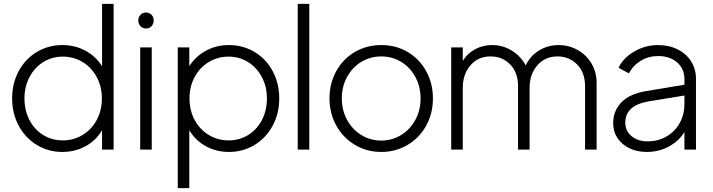

<svg xmlns="http://www.w3.org/2000/svg" viewBox="-20 -777 3701 997"><path d="M43 -266Q43 -344 77 -407.5Q111 -471 171 -507Q231 -543 304 -543Q370 -543 424 -513.5Q478 -484 510 -433V-757H570V0H510V-101Q479 -48 424.5 -18Q370 12 304 12Q231 12 171 -24.5Q111 -61 77 -124.5Q43 -188 43 -266ZM306 -48Q363 -48 409.5 -76.5Q456 -105 482.5 -154.5Q509 -204 509 -266Q509 -327 482.5 -376.5Q456 -426 409.5 -454.5Q363 -483 306 -483Q250 -483 204.5 -454.5Q159 -426 133 -376.5Q107 -327 107 -266Q107 -204 132.5 -154.5Q158 -105 203.5 -76.5Q249 -48 306 -48Z M708 -531H768V0H708ZM738 -712Q755 -712 766.5 -700.5Q778 -689 778 -671Q778 -653 767 -641Q756 -629 738 -629Q721 -629 709.5 -641Q698 -653 698 -671Q698 -688 709.5 -700Q721 -712 738 -712Z M903 -531H963V-433Q995 -484 1049 -513.5Q1103 -543 1169 -543Q1242 -543 1302 -507Q1362 -471 1396 -407.5Q1430 -344 1430 -266Q1430 -188 1396 -124.5Q1362 -61 1302 -24.5Q1242 12 1169 12Q1103 12 1048.5 -18Q994 -48 963 -101V200H903ZM1167 -48Q1224 -48 1269.5 -76.5Q1315 -105 1340.5 -154.5Q1366 -204 1366 -266Q1366 -327 1340 -376.5Q1314 -426 1268.5 -454.5Q1223 -483 1167 -483Q1110 -483 1063.5 -454.5Q1017 -426 990.5 -376.5Q964 -327 964 -266Q964 -204 990.5 -154.5Q1017 -105 1063.5 -76.5Q1110 -48 1167 -48Z M1526 -757H1586V0H1526Z M1691 -266Q1691 -344 1726 -407.5Q1761 -471 1822.5 -507Q1884 -543 1960 -543Q2036 -543 2097 -507Q2158 -471 2193 -407.5Q2228 -344 2228 -266Q2228 -187 2192.5 -123.5Q2157 -60 2095.5 -24Q2034 12 1960 12Q1885 12 1823.5 -24.5Q1762 -61 1726.5 -124.5Q1691 -188 1691 -266ZM1960 -47Q2016 -47 2063 -76Q2110 -105 2137 -155Q2164 -205 2164 -266Q2164 -327 2137 -377Q2110 -427 2063.5 -455.5Q2017 -484 1960 -484Q1903 -484 1856 -455.5Q1809 -427 1782 -377Q1755 -327 1755 -266Q1755 -205 1782 -155Q1809 -105 1856 -76Q1903 -47 1960 -47Z M2323 -531H2383V-461Q2406 -499 2446.5 -521Q2487 -543 2536 -543Q2591 -543 2638 -514Q2685 -485 2710 -437Q2732 -486 2778.5 -514.5Q2825 -543 2881 -543Q2933 -543 2978.5 -518Q3024 -493 3051 -448Q3078 -403 3078 -347V0H3018V-330Q3018 -400 2977 -442Q2936 -484 2875 -484Q2811 -484 2770.5 -438Q2730 -392 2730 -320V0H2670V-330Q2670 -400 2629.5 -442Q2589 -484 2527 -484Q2463 -484 2423 -438Q2383 -392 2383 -320V0H2323Z M3164 -138Q3164 -200 3205.5 -244.5Q3247 -289 3335 -304L3534 -337V-367Q3534 -420 3496 -453Q3458 -486 3397 -486Q3348 -486 3307.5 -461.5Q3267 -437 3246 -396L3192 -425Q3215 -475 3272.5 -509Q3330 -543 3397 -543Q3454 -543 3499 -520.5Q3544 -498 3569 -458Q3594 -418 3594 -367V0H3534V-92Q3508 -47 3455.5 -17.5Q3403 12 3338 12Q3289 12 3249 -7Q3209 -26 3186.5 -60Q3164 -94 3164 -138ZM3342 -43Q3398 -43 3442 -69Q3486 -95 3510 -139Q3534 -183 3534 -235V-281L3351 -251Q3227 -231 3227 -140Q3227 -97 3259.5 -70Q3292 -43 3342 -43Z"/></svg>

Font: BLUETTI 2.0 Extralight
Style: Roman
Weight: 200
Designer: Stijn de Vries
Foundry: tokotype
Version: Version 2.005;October 31, 2023;FontCreator 14.0.0.2814 64-bi